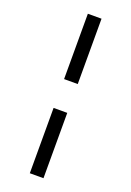

<svg xmlns="http://www.w3.org/2000/svg" viewBox="-177 -822 735 1076"><g transform="rotate(20 191.0 -284.5)"><path d="M231.9 -759.8H150.4V-370.1H231.9ZM231.9 -198.2H150.4V191.4H231.9Z"/></g></svg>

Font: SG Kara Light
Style: Regular
Weight: 400
Designer: Damoon Khanjanzadeh
Version: Version 1.000